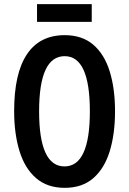

<svg xmlns="http://www.w3.org/2000/svg" viewBox="-20 -893 620 923"><path d="M533 -358Q533 -249 507.5 -166Q482 -83 428.5 -36.5Q375 10 291 10Q207 10 153 -37Q99 -84 73.5 -167.5Q48 -251 48 -359Q48 -540 109.5 -632Q171 -724 291 -724Q375 -724 428.5 -678Q482 -632 507.5 -549.5Q533 -467 533 -358ZM168 -358Q168 -93 290 -93Q412 -93 412 -358Q412 -623 291 -623Q168 -623 168 -358ZM421 -873V-788H158V-873Z"/></svg>

Font: Noto Sans Gujarati UI ExtraCondensed SemiBold
Style: Regular
Weight: 600
Width: 2
Designer: Jelle Bosma - Monotype Design Team, Universal Thirst
Foundry: Monotype Imaging Inc.
Version: Version 2.106; ttfautohint (v1.8.4.7-5d5b)